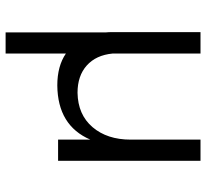

<svg xmlns="http://www.w3.org/2000/svg" viewBox="-46 -520 760 709"><g transform="rotate(90 334.5 -166.0)"><path d="M496.1 -525.9H574.2V0H496.1V-119.1Q444.3 1.5 295.9 2.9Q224.6 2.9 178.2 -28.8V193.8H100.1V-176.8Q99.1 -184.6 99.1 -202.1V-525.9H178.2V-201.2Q184.1 -140.1 222.2 -106Q260.3 -71.8 323.2 -71.8Q403.8 -73.2 450 -127.2Q496.1 -181.2 496.1 -268.1Z"/></g></svg>

Font: Montserrat-Arabic Light
Style: Regular
Weight: 300
Designer: Mohamed Gaber
Foundry: Kief Type Foundry
Version: Version 5.008;PS 005.008;hotconv 1.0.88;makeotf.lib2.5.64775